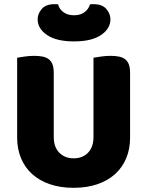

<svg xmlns="http://www.w3.org/2000/svg" viewBox="-20 -882 704 918"><path d="M602 -224Q602 -170 583.5 -125.5Q565 -81 530 -49.5Q495 -18 445 -1Q395 16 332 16Q269 16 219 -1Q169 -18 134 -49.5Q99 -81 80.5 -125.5Q62 -170 62 -224V-606Q73 -608 97 -611.5Q121 -615 143 -615Q166 -615 183.5 -611.5Q201 -608 213 -599Q225 -590 231 -574Q237 -558 237 -532V-227Q237 -179 263.5 -152Q290 -125 332 -125Q375 -125 401 -152Q427 -179 427 -227V-606Q438 -608 462 -611.5Q486 -615 508 -615Q531 -615 548.5 -611.5Q566 -608 578 -599Q590 -590 596 -574Q602 -558 602 -532ZM334 -684Q250 -684 205 -714.5Q160 -745 160 -790Q160 -816 179.5 -839Q199 -862 240 -862Q245 -862 249 -862Q253 -862 258 -861Q263 -839 283 -824Q303 -809 334 -809Q365 -809 384.5 -824Q404 -839 410 -861Q415 -862 419 -862Q423 -862 428 -862Q469 -862 488.5 -839Q508 -816 508 -790Q508 -745 463 -714.5Q418 -684 334 -684Z"/></svg>

Font: Baloo Tammudu
Style: Regular
Weight: 400
Designer: Omkar Shende and Ek Type
Foundry: Ek Type
Version: Version 1.007;PS 1.000;hotconv 1.0.88;makeotf.lib2.5.647800